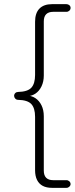

<svg xmlns="http://www.w3.org/2000/svg" viewBox="-20 -725 360 925"><path d="M231 180Q204 180 186 170.5Q168 161 158.5 142Q149 123 149 95V-162Q149 -204 131 -223.5Q113 -243 67 -244Q59 -244 53.5 -250Q48 -256 48 -263Q48 -271 53.5 -276.5Q59 -282 67 -282Q113 -283 131 -302.5Q149 -322 149 -364V-620Q149 -662 170 -683.5Q191 -705 231 -705H300Q308 -705 314 -700Q320 -695 320 -687Q320 -679 314 -673.5Q308 -668 300 -668H236Q214 -668 202.5 -656.5Q191 -645 191 -622V-361Q191 -332 180 -309Q169 -286 150 -273.5Q131 -261 105 -261V-265Q131 -265 150 -252.5Q169 -240 180 -217.5Q191 -195 191 -165V97Q191 120 202.5 131.5Q214 143 236 143H300Q308 143 314 148.5Q320 154 320 162Q320 169 314 174.5Q308 180 300 180Z"/></svg>

Font: Nunito ExtraLight
Style: Regular
Weight: 200
Designer: Vernon Adams
Foundry: Vernon Adams
Version: Version 3.602;April 4, 2023;FontCreator 14.0.0.2856 64-bit